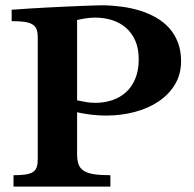

<svg xmlns="http://www.w3.org/2000/svg" viewBox="-20 -695 724 715"><path d="M267.1 -321.3Q284.7 -317.4 301.8 -314.7Q318.8 -312 335 -312Q368.7 -312 398.2 -322Q427.7 -332 449.7 -352.1Q471.7 -372.1 484.1 -402.8Q496.6 -433.6 496.6 -474.6Q496.6 -514.2 483.9 -543.2Q471.2 -572.3 449 -591.6Q426.8 -610.8 397.2 -620.1Q367.7 -629.4 334 -629.4Q318.4 -629.4 301.3 -627Q284.2 -624.5 267.1 -620.6ZM267.1 -121.1Q267.1 -99.1 272.2 -84Q277.3 -68.8 291 -59.6Q304.7 -50.3 328.9 -46.4Q353 -42.5 391.1 -42.5V0H30.3V-42.5Q59.1 -42.5 76.7 -45.4Q94.2 -48.3 104 -55.4Q113.8 -62.5 117.2 -74Q120.6 -85.4 120.6 -102.5V-555.2Q120.6 -574.2 116 -586.2Q111.3 -598.1 99.9 -604.7Q88.4 -611.3 69.8 -613.8Q51.3 -616.2 23.4 -616.2V-658.7Q55.7 -661.1 90.3 -663.3Q125 -665.5 158.9 -667.2Q192.9 -668.9 224.9 -670.4Q256.8 -671.9 283.7 -672.9Q310.5 -673.8 331.1 -674.6Q351.6 -675.3 362.8 -675.3Q399.4 -674.8 435.1 -669.9Q470.7 -665 503.2 -654.8Q535.6 -644.5 563.2 -628.4Q590.8 -612.3 611.1 -589.4Q631.3 -566.4 642.8 -536.1Q654.3 -505.9 654.3 -467.8Q654.3 -418 631.3 -380.1Q608.4 -342.3 569.8 -316.7Q531.2 -291 480.7 -277.8Q430.2 -264.6 375.5 -264.6Q348.6 -264.6 321 -267.8Q293.5 -271 267.1 -276.9Z"/></svg>

Font: XB Niloofar
Style: Bold
Weight: 700
Designer: Behnam
Foundry: Irmug
Version: Version 7.201 2008